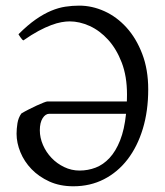

<svg xmlns="http://www.w3.org/2000/svg" viewBox="-20 -650 588 685"><path d="M263.7 -41.5Q293.9 -41.5 321.3 -52Q348.6 -62.5 370.8 -86.4Q393.1 -110.4 408.4 -148.9Q423.8 -187.5 429.7 -244.1H156.2Q142.1 -244.1 132.1 -228.3Q122.1 -212.4 122.1 -185.1Q122.1 -158.7 133.3 -132.8Q144.5 -106.9 163.8 -86.7Q183.1 -66.4 209 -54Q234.9 -41.5 263.7 -41.5ZM508.8 -331.1Q508.8 -253.9 489.5 -190.4Q470.2 -127 435.1 -81.3Q399.9 -35.6 350.8 -10.5Q301.8 14.6 241.7 14.6Q193.8 14.6 156.2 -2.4Q118.7 -19.5 92.5 -46.6Q66.4 -73.7 52.7 -107.2Q39.1 -140.6 39.1 -172.9Q39.1 -189.9 42.2 -210Q45.4 -230 56.2 -245.1Q67.4 -252 82.3 -259.5Q97.2 -267.1 110.8 -273.4Q124.5 -279.8 135.3 -283.9Q146 -288.1 149.4 -288.1H432.6Q432.6 -293.9 432.9 -300Q433.1 -306.2 433.1 -313Q433.1 -377.9 414.3 -426.8Q395.5 -475.6 365.7 -508.3Q335.9 -541 299.8 -557.4Q263.7 -573.7 228.5 -573.7Q215.3 -573.7 199 -570.8Q182.6 -567.9 162.4 -560.3Q142.1 -552.7 117.4 -539.6Q92.8 -526.4 63.5 -505.9Q61 -506.8 58.3 -510Q55.7 -513.2 53.2 -516.6Q50.8 -520 48.8 -523.2Q46.9 -526.4 45.9 -527.8Q78.6 -560.5 107.4 -580.6Q136.2 -600.6 162.6 -611.6Q189 -622.6 213.4 -626.2Q237.8 -629.9 262.7 -629.9Q308.6 -629.9 352.8 -609.9Q397 -589.8 431.6 -551.5Q466.3 -513.2 487.5 -457.5Q508.8 -401.9 508.8 -331.1Z"/></svg>

Font: Gentium Plus Am
Style: Regular
Weight: 400
Designer: J. Victor Gaultney, Annie Olsen, Iska Routamaa, Becca Hirsbrunner
Foundry: SIL International
Version: Version 5.000